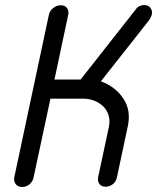

<svg xmlns="http://www.w3.org/2000/svg" viewBox="-20 -744 626 765"><path d="M114 -38Q111 -21 98 -10Q85 1 68 1Q52 1 43 -10Q34 -21 37 -38L175 -686Q178 -701 192 -712Q206 -723 222 -723Q239 -723 247 -712Q255 -701 252 -686L197 -427H301L519 -704Q526 -715 535.5 -719.5Q545 -724 554 -724Q571 -724 579.5 -712.5Q588 -701 585 -686Q584 -680 575 -665L576 -666L382 -420Q441 -398 472 -350.5Q503 -303 489 -240L446 -38Q443 -21 430 -10.5Q417 0 400 0Q385 0 376.5 -10.5Q368 -21 371 -38L414 -239Q419 -264 412.5 -285Q406 -306 391 -320.5Q376 -335 355 -343Q334 -351 310 -351H181Z"/></svg>

Font: VDS Compensated
Style: Light Italic
Weight: 300
Italic angle: -12°
Designer: artmaker
Foundry: artmaker
Version: Version 1.000 2012 initial release